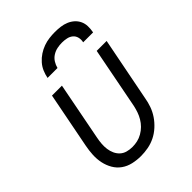

<svg xmlns="http://www.w3.org/2000/svg" viewBox="-217 -861 984 984"><g transform="rotate(-45 275.0 -369.0)"><path d="M221 12Q191 12 162.5 5.5Q134 -1 111.5 -17Q89 -33 75 -57Q61 -81 55 -109Q49 -137 50.5 -167Q52 -197 58 -227L117 -530H189L128 -215Q124 -195 122.5 -175.5Q121 -156 123.5 -137.5Q126 -119 133.5 -102.5Q141 -86 154 -74Q167 -62 185 -57Q203 -52 223 -52Q241 -52 259 -56Q277 -60 294.5 -70Q312 -80 326 -94Q340 -108 350 -125Q360 -142 366 -159.5Q372 -177 376 -195L441 -530H513L445 -183Q441 -158 432 -132.5Q423 -107 407.5 -84Q392 -61 370.5 -41.5Q349 -22 324.5 -10Q300 2 273.5 7Q247 12 221 12ZM165 -610Q169 -631 177.5 -651Q186 -671 201 -688Q216 -705 235 -717.5Q254 -730 275 -737.5Q296 -745 317 -747.5Q338 -750 358 -750Q378 -750 398 -747.5Q418 -745 436 -737.5Q454 -730 468 -717.5Q482 -705 490 -688Q498 -671 498.5 -651Q499 -631 495 -610H423Q427 -627 423 -643Q419 -659 407 -669Q395 -679 378.5 -682.5Q362 -686 345 -686Q328 -686 310.5 -682.5Q293 -679 277 -669Q261 -659 251 -643Q241 -627 237 -610Z"/></g></svg>

Font: Lode Term
Style: Italic
Weight: 400
Italic angle: -11°
Monospace: yes
Designer: Belleve Invis
Foundry: Belleve Invis
Version: Version 29.2.0